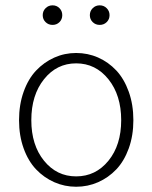

<svg xmlns="http://www.w3.org/2000/svg" viewBox="-20 -692 575 724"><path d="M51.8 -238.8Q51.8 -297.4 69.1 -345.9Q86.4 -394.5 116.2 -426Q146 -457.5 184.8 -474.9Q223.6 -492.2 267.1 -492.2Q311 -492.2 349.9 -475.1Q388.7 -458 418.5 -426.3Q448.2 -394.5 465.6 -345.9Q482.9 -297.4 482.9 -238.8Q482.9 -180.7 465.6 -132.6Q448.2 -84.5 418.5 -53.2Q388.7 -22 349.9 -4.9Q311 12.2 267.1 12.2Q223.6 12.2 184.8 -4.9Q146 -22 116.2 -53.2Q86.4 -84.5 69.1 -132.6Q51.8 -180.7 51.8 -238.8ZM98.1 -238.8Q98.1 -145 146 -85.9Q193.8 -26.9 267.1 -26.9Q340.8 -26.9 388.9 -85.9Q437 -145 437 -238.8Q437 -333 388.9 -393.1Q340.8 -453.1 267.1 -453.1Q193.8 -453.1 146 -393.3Q98.1 -333.5 98.1 -238.8ZM151.9 -608.6Q141.1 -619.1 141.1 -634.8Q141.1 -650.4 151.9 -661.1Q162.6 -671.9 178.2 -671.9Q193.8 -671.9 204.3 -661.1Q214.8 -650.4 214.8 -634.8Q214.8 -619.1 204.3 -608.6Q193.8 -598.1 178.2 -598.1Q162.6 -598.1 151.9 -608.6ZM329.6 -608.6Q318.8 -619.1 318.8 -634.8Q318.8 -650.4 329.6 -661.1Q340.3 -671.9 356 -671.9Q371.6 -671.9 382.3 -661.1Q393.1 -650.4 393.1 -634.8Q393.1 -619.1 382.3 -608.6Q371.6 -598.1 356 -598.1Q340.3 -598.1 329.6 -608.6Z"/></svg>

Font: Source Sans Pro Light
Style: Regular
Weight: 300
Designer: Paul D. Hunt
Foundry: Adobe Systems Incorporated
Version: Version 2.020;PS 2.0;hotconv 1.0.86;makeotf.lib2.5.63406